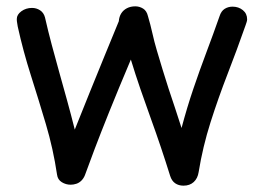

<svg xmlns="http://www.w3.org/2000/svg" viewBox="-20 -571 812 606"><path d="M559 15Q544 15 533 7.5Q522 0 517 -16Q503 -61 487.5 -107Q472 -153 455.5 -198.5Q439 -244 423 -290.5Q407 -337 393 -383Q352 -286 324.5 -217.5Q297 -149 279 -101.5Q261 -54 248 -18Q244 -8 237 -1Q230 6 221 9Q212 12 203 12Q188 12 175 4Q162 -4 160 -20Q148 -101 125 -178.5Q102 -256 77.5 -333Q53 -410 36 -487Q35 -495 34 -499.5Q33 -504 33 -511Q33 -525 47.5 -535.5Q62 -546 81 -546Q95 -546 106.5 -538.5Q118 -531 122 -516Q132 -472 143.5 -429Q155 -386 167 -343Q179 -300 191.5 -255Q204 -210 216 -162Q241 -224 264 -281.5Q287 -339 310 -394.5Q333 -450 355 -504Q356 -518 362.5 -528.5Q369 -539 380.5 -545Q392 -551 407 -551Q420 -551 431.5 -544Q443 -537 447 -520Q455 -493 461 -466Q467 -439 475 -412Q484 -382 493 -352Q502 -322 512 -291.5Q522 -261 532.5 -230Q543 -199 553 -167Q570 -231 590 -290Q610 -349 631.5 -406Q653 -463 673 -520Q678 -536 689 -543Q700 -550 714 -550Q733 -550 746.5 -539Q760 -528 760 -510Q760 -506 758.5 -501.5Q757 -497 755 -491Q728 -414 698.5 -338Q669 -262 644.5 -185Q620 -108 607 -28Q604 -8 591.5 3.5Q579 15 559 15Z"/></svg>

Font: Playpen Sans Thai
Style: Regular
Weight: 400
Designer: Sirin Gunkloy, Laura Meseguer, Veronika Burian, José Scaglione
Foundry: TypeTogether
Version: Version 2.000